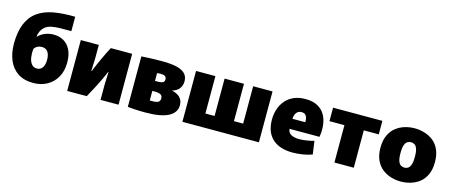

<svg xmlns="http://www.w3.org/2000/svg" viewBox="-46 -1306 4466 1896"><g transform="rotate(15 2187.5 -358.0)"><path d="M312 11Q217 11 154 -31Q91 -73 60 -147Q29 -221 29 -316Q29 -551 162 -648Q228 -696 325 -713.5Q422 -731 545 -728V-581Q485 -581 433.5 -580.5Q382 -580 341.5 -571.5Q301 -563 274 -539Q253 -520 240.5 -493Q228 -466 228 -440H231Q257 -469 298 -486Q339 -503 387 -503Q444 -503 489 -477.5Q534 -452 560 -400Q586 -348 586 -270Q586 -183 550 -120Q514 -57 452.5 -23Q391 11 312 11ZM312 -136Q345 -136 366 -163.5Q387 -191 387 -246Q387 -296 367 -325.5Q347 -355 305 -355Q255 -355 228 -315Q223 -273 228.5 -232Q234 -191 254 -163.5Q274 -136 312 -136Z M658 0V-520H842V-384L837 -252H841Q870 -324 903.5 -396Q937 -468 965 -520H1183V0H999V-154L1004 -287H1001Q998 -278 966.5 -209Q935 -140 858 0Z M1460 6Q1389 6 1348 3Q1307 0 1277 -3V-519Q1307 -521 1355.5 -523.5Q1404 -526 1498 -526Q1573 -526 1630.5 -514Q1688 -502 1720.5 -472.5Q1753 -443 1753 -390Q1753 -350 1730.5 -318.5Q1708 -287 1661 -273V-270Q1710 -260 1740 -230.5Q1770 -201 1770 -151Q1770 -75 1692.5 -34.5Q1615 6 1460 6ZM1492 -320Q1510 -320 1527 -322Q1544 -324 1555 -332.5Q1566 -341 1566 -362Q1566 -402 1509 -402Q1495 -402 1485 -401.5Q1475 -401 1470 -400V-320ZM1495 -120Q1546 -120 1560.5 -133.5Q1575 -147 1575 -168Q1575 -197 1554 -207.5Q1533 -218 1495 -218H1470V-121Q1475 -120 1481.5 -120Q1488 -120 1495 -120Z M1836 0V-520H2034V-138H2128V-520H2326V-138H2420V-520H2618V0Z M2965 12Q2830 12 2757 -55.5Q2684 -123 2684 -252Q2684 -305 2699.5 -354.5Q2715 -404 2748 -444.5Q2781 -485 2832.5 -508.5Q2884 -532 2955 -532Q3028 -532 3077 -505.5Q3126 -479 3152.5 -433.5Q3179 -388 3186 -329.5Q3193 -271 3182 -207H2876Q2879 -166 2912.5 -149.5Q2946 -133 2993 -133Q3028 -133 3069 -139.5Q3110 -146 3144 -156L3163 -21Q3116 -4 3063.5 4Q3011 12 2965 12ZM2949 -397Q2914 -397 2896.5 -372Q2879 -347 2878 -310H3008Q3009 -315 3009 -322Q3009 -339 3004.5 -356Q3000 -373 2987 -385Q2974 -397 2949 -397Z M3390 0V-382H3237V-520H3741V-382H3588V0Z M4070 12Q4020 12 3970.5 -2.5Q3921 -17 3880.5 -48.5Q3840 -80 3815.5 -132.5Q3791 -185 3791 -260Q3791 -335 3815.5 -387.5Q3840 -440 3880.5 -471.5Q3921 -503 3970.5 -517.5Q4020 -532 4070 -532Q4120 -532 4169.5 -517.5Q4219 -503 4259.5 -471.5Q4300 -440 4324 -387.5Q4348 -335 4348 -260Q4348 -185 4324 -132.5Q4300 -80 4259.5 -48.5Q4219 -17 4169.5 -2.5Q4120 12 4070 12ZM4070 -130Q4087 -130 4104 -139Q4121 -148 4132 -176Q4143 -204 4143 -260Q4143 -316 4132 -344Q4121 -372 4104 -381Q4087 -390 4070 -390Q4053 -390 4035.5 -381Q4018 -372 4007 -344Q3996 -316 3996 -260Q3996 -204 4007 -176Q4018 -148 4035.5 -139Q4053 -130 4070 -130Z"/></g></svg>

Font: Murecho Black
Style: Regular
Weight: 900
Designer: Neil Summerour
Foundry: Positype
Version: Version 1.010; ttfautohint (v1.8.3)